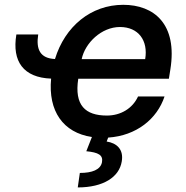

<svg xmlns="http://www.w3.org/2000/svg" viewBox="-20 -573 789 814"><path d="M142 -426.8H49.4C30.2 -312.5 79.5 -244 196.7 -239.7C183.6 -102.6 247.2 -10.3 369.7 7.8L345.9 68.2C397 73.2 418 84.2 412.3 115.1C405.9 146.7 370.4 160.2 318.5 160.2L309.7 221.6C418.3 221.6 485.4 177.6 496.1 111.9C505.3 59.7 474.1 33.4 432.2 27L438.6 10.3C557.9 2.5 646 -68.5 677.6 -164.1H565.3C541.9 -112.9 491.5 -83.1 433.2 -83.1C342 -83.1 294.4 -126.1 311.8 -239.3H696L702.1 -277.7C733.7 -472.3 631.7 -552.6 502.5 -552.6C365.8 -552.6 255.3 -461.3 213.1 -322.8C150.2 -325.6 132.1 -363.6 142 -426.8ZM326.3 -322.4C340.6 -391 410.2 -458.5 488.6 -458.5C567.1 -458.5 608.7 -400.9 595.5 -322.4Z"/></svg>

Font: Magic Ui Pro Semi Bold
Style: Italic
Weight: 600
Italic angle: -9.39999°
Designer: Stefan Endress, Andreas Faust
Version: Version 1.000;FEAKit 1.0